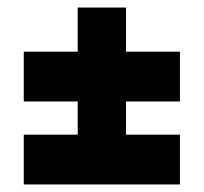

<svg xmlns="http://www.w3.org/2000/svg" viewBox="-20 -543 540 509"><path d="M43 -54V-186H186V-274H43V-406H186V-523H314V-406H457V-274H314V-186H457V-54Z"/></svg>

Font: Radio Canada Condensed
Style: Bold
Weight: 700
Width: 3
Designer: Charles Daoud, Etienne Aubert Bonn, Alexandre Saumier Demers, Jacques Le Bailly
Foundry: Radio-Canada
Version: Version 2.104; ttfautohint (v1.8.4.7-5d5b);gftools[0.9.28.de